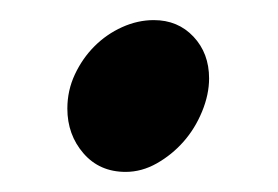

<svg xmlns="http://www.w3.org/2000/svg" viewBox="-20 -360 277 191"><path d="M47 -252Q47 -270 54.5 -286Q62 -302 74 -314Q86 -326 101.5 -333Q117 -340 133 -340Q157 -340 172.5 -323.5Q188 -307 188 -282Q188 -266 181 -249Q174 -232 162.5 -219Q151 -206 136 -197.5Q121 -189 105 -189Q79 -189 63 -207.5Q47 -226 47 -252Z"/></svg>

Font: Vermiglione
Style: Bold Italic
Weight: 700
Italic angle: -11°
Version: Version 1.000